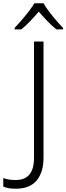

<svg xmlns="http://www.w3.org/2000/svg" viewBox="-108 -967 404 1169"><path d="M-11 182Q-37 182 -56 178.5Q-75 175 -88 169V117Q-73 123 -53.5 126Q-34 129 -12 129Q99 129 99 -5V-714H157V-7Q157 82 115 132Q73 182 -11 182ZM157 -947Q169 -925 190 -897.5Q211 -870 234 -843Q257 -816 276 -797V-788H235Q208 -810 180 -839Q152 -868 128 -896Q104 -868 76.5 -839Q49 -810 22 -788H-19V-797Q0 -817 23 -843.5Q46 -870 67 -897.5Q88 -925 101 -947Z"/></svg>

Font: Noto Sans Light
Style: Regular
Weight: 300
Designer: Monotype Design Team
Foundry: Monotype Imaging Inc.
Version: Version 2.007